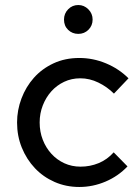

<svg xmlns="http://www.w3.org/2000/svg" viewBox="-20 -736 555 765"><path d="M48 0ZM301 -72Q339 -72 373 -86Q407 -100 433 -129Q447 -115 460.5 -101Q474 -87 488 -73Q451 -34 400.5 -12.5Q350 9 296 9Q243 9 197.5 -11Q152 -31 119 -66Q86 -101 67 -147.5Q48 -194 48 -248Q48 -297 65.5 -343.5Q83 -390 115 -426Q147 -462 193 -483.5Q239 -505 296 -505Q351 -505 402.5 -483.5Q454 -462 492 -424Q477 -409 463 -393.5Q449 -378 434 -363Q407 -390 372 -407Q337 -424 300 -424Q265 -424 235.5 -410Q206 -396 184.5 -372Q163 -348 150.5 -316Q138 -284 138 -248Q138 -211 150.5 -179Q163 -147 185 -123Q207 -99 236.5 -85.5Q266 -72 301 -72ZM292 -601Q268 -601 251.5 -617Q235 -633 235 -658Q235 -682 251.5 -699Q268 -716 292 -716Q315 -716 332 -699Q349 -682 349 -658Q349 -634 332.5 -617.5Q316 -601 292 -601Z"/></svg>

Font: Rosa Sans
Style: Regular
Weight: 400
Designer: Pentagram / MCKL
Foundry: Pentagram / MCKL
Version: Version 1.005;September 16, 2019;FontCreator 11.5.0.2425 64-